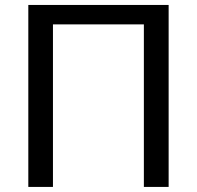

<svg xmlns="http://www.w3.org/2000/svg" viewBox="-20 -736 776 756"><path d="M644 0H546.5V-640H188.5V0H91.5V-716.5H644Z"/></svg>

Font: Lato
Style: Regular
Weight: 400
Designer: Lukasz Dziedzic with Adam Twardoch and Botio Nikoltchev
Foundry: tyPoland Lukasz Dziedzic
Version: Version 2.010; 2014-09-01; http://www.latofonts.com/; ttfaut